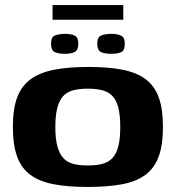

<svg xmlns="http://www.w3.org/2000/svg" viewBox="-20 -733 696 760"><path d="M327 7Q247 7 191 -4Q135 -15 99.5 -41.5Q64 -68 47.5 -114Q31 -160 31 -230Q31 -302 48 -347.5Q65 -393 101.5 -419.5Q138 -446 194.5 -457Q251 -468 330 -468Q409 -468 465 -457Q521 -446 556.5 -419.5Q592 -393 608.5 -347Q625 -301 625 -230Q625 -159 608 -113Q591 -67 555 -40.5Q519 -14 462.5 -3.5Q406 7 327 7ZM328 -78Q361 -78 385.5 -84.5Q410 -91 425.5 -108Q441 -125 448.5 -154.5Q456 -184 456 -230Q456 -277 448.5 -306.5Q441 -336 425.5 -352.5Q410 -369 385.5 -375.5Q361 -382 328 -382Q294 -382 269.5 -375.5Q245 -369 230 -352.5Q215 -336 207 -306.5Q199 -277 199 -230Q199 -184 207 -154.5Q215 -125 230 -108Q245 -91 269.5 -84.5Q294 -78 328 -78ZM420 -520Q396 -520 380.5 -526.5Q365 -533 365 -561Q365 -587 381.5 -593Q398 -599 422 -599Q444 -599 459 -592Q474 -585 474 -561Q474 -533 459.5 -526.5Q445 -520 420 -520ZM237 -520Q213 -520 197.5 -526.5Q182 -533 182 -561Q182 -587 198.5 -593Q215 -599 239 -599Q262 -599 276 -592Q290 -585 290 -561Q290 -534 275.5 -527Q261 -520 237 -520ZM188 -655V-713H468V-655Z"/></svg>

Font: r_Genos
Style: Bold
Weight: 700
Designer: Robert E. Leuschke
Foundry: Robert E. Leuschke
Version: Version 2.000;June 29, 2024;FontCreator 14.0.0.2814 32-bit